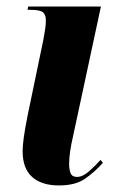

<svg xmlns="http://www.w3.org/2000/svg" viewBox="-20 -556 353 586"><path d="M160 10Q107 10 78 -16Q49 -42 49 -95Q49 -110 52.5 -136Q56 -162 65 -207L112 -433Q115 -450 117.5 -465Q120 -480 120 -494Q120 -511 111 -518.5Q102 -526 73 -526H64L66 -536H288L204 -145Q197 -115 194 -94Q191 -73 191 -55Q191 -39 195.5 -27.5Q200 -16 215 -16Q232 -16 251.5 -33Q271 -50 287 -68L294 -59Q269 -31 239.5 -10.5Q210 10 160 10Z"/></svg>

Font: Noto Serif Display ExtraCondensed ExtraBold
Style: Italic
Weight: 800
Width: 2
Italic angle: -12°
Designer: Monotype Design Team
Foundry: Monotype Imaging Inc.
Version: Version 2.009